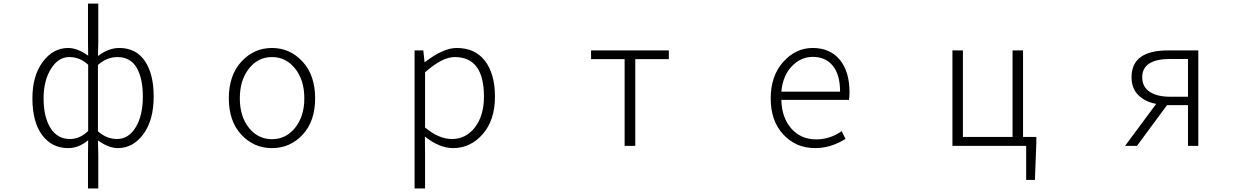

<svg xmlns="http://www.w3.org/2000/svg" viewBox="-20 -815 7040 1073"><path d="M471.7 238.3V49.8L472.7 -31.2Q419.9 12.7 361.3 12.7Q269.5 12.7 215.3 -60.5Q161.1 -133.8 161.1 -265.6Q161.1 -391.6 218.8 -469.2Q276.4 -546.9 361.3 -546.9Q412.1 -546.9 472.7 -503.9L471.7 -583V-794.9H529.3V-583L527.3 -502Q586.9 -546.9 646.5 -546.9Q740.2 -546.9 789.6 -474.1Q838.9 -401.4 838.9 -275.4Q838.9 -143.6 781.2 -65.4Q723.6 12.7 638.7 12.7Q586.9 12.7 527.3 -30.3L529.3 49.8V238.3ZM371.1 -38.1Q426.8 -38.1 472.7 -83V-453.1Q426.8 -496.1 367.2 -496.1Q305.7 -496.1 264.6 -430.2Q223.6 -364.3 223.6 -265.6Q223.6 -161.1 262.2 -99.6Q300.8 -38.1 371.1 -38.1ZM633.8 -38.1Q698.2 -38.1 738.3 -103.5Q778.3 -168.9 778.3 -275.4Q778.3 -377 743.7 -436.5Q709 -496.1 635.7 -496.1Q577.1 -496.1 527.3 -452.1V-81.1Q576.2 -38.1 633.8 -38.1Z M1258.8 -265.6Q1258.8 -394.5 1329.1 -470.7Q1399.4 -546.9 1500 -546.9Q1600.6 -546.9 1670.9 -470.7Q1741.2 -394.5 1741.2 -265.6Q1741.2 -137.7 1671.4 -62.5Q1601.6 12.7 1500 12.7Q1398.4 12.7 1328.6 -62.5Q1258.8 -137.7 1258.8 -265.6ZM1680.7 -265.6Q1680.7 -367.2 1629.4 -431.6Q1578.1 -496.1 1500 -496.1Q1421.9 -496.1 1371.1 -431.6Q1320.3 -367.2 1320.3 -265.6Q1320.3 -164.1 1371.1 -100.6Q1421.9 -37.1 1500 -37.1Q1578.1 -37.1 1629.4 -101.1Q1680.7 -165 1680.7 -265.6Z M2296.9 238.3V-533.2H2345.7L2352.5 -467.8H2354.5Q2457 -546.9 2532.2 -546.9Q2635.7 -546.9 2690.9 -474.1Q2746.1 -401.4 2746.1 -275.4Q2746.1 -143.6 2677.7 -65.4Q2609.4 12.7 2511.7 12.7Q2436.5 12.7 2354.5 -51.8L2355.5 45.9V238.3ZM2505.9 -38.1Q2584 -38.1 2634.3 -103.5Q2684.6 -168.9 2684.6 -275.4Q2684.6 -496.1 2521.5 -496.1Q2451.2 -496.1 2355.5 -411.1V-102.5Q2431.6 -38.1 2505.9 -38.1Z M3470.7 0V-484.4H3283.2V-533.2H3717.8V-484.4H3530.3V0Z M4535.2 12.7Q4428.7 12.7 4357.9 -63Q4287.1 -138.7 4287.1 -265.6Q4287.1 -390.6 4356.9 -468.8Q4426.8 -546.9 4521.5 -546.9Q4618.2 -546.9 4672.9 -481.4Q4727.5 -416 4727.5 -298.8Q4727.5 -275.4 4724.6 -256.8H4346.7Q4348.6 -158.2 4401.9 -97.2Q4455.1 -36.1 4541 -36.1Q4619.1 -36.1 4683.6 -82L4705.1 -39.1Q4624 12.7 4535.2 12.7ZM4346.7 -302.7H4674.8Q4674.8 -397.5 4634.3 -447.3Q4593.8 -497.1 4522.5 -497.1Q4455.1 -497.1 4404.8 -444.3Q4354.5 -391.6 4346.7 -302.7Z M5697.3 -49.8H5771.5V-14.6L5763.7 190.4H5714.8V0H5302.7V-533.2H5361.3V-49.8H5638.7V-533.2H5697.3Z M6619.1 -274.4V-485.4H6519.5Q6363.3 -485.4 6363.3 -382.8Q6363.3 -330.1 6404.8 -302.2Q6446.3 -274.4 6519.5 -274.4ZM6506.8 -533.2H6676.8V0H6619.1V-227.5H6502.9H6502L6334 0H6267.6L6441.4 -234.4Q6378.9 -246.1 6341.3 -283.7Q6303.7 -321.3 6303.7 -383.8Q6303.7 -533.2 6506.8 -533.2Z"/></svg>

Font: Gen Shin Gothic Monospace Light
Style: Regular
Weight: 300
Designer: [Source Han Sans]
Ryoko NISHIZUKA  (kana & ideographs); Paul D. Hunt (Latin, Greek & Cyrillic); Wenlong ZHANG  (bopomofo
Version: Version 1.002.20150607